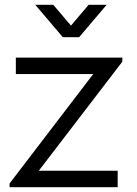

<svg xmlns="http://www.w3.org/2000/svg" viewBox="-20 -780 570 800"><path d="M20 0V-15.7L368.3 -471.3H46V-540H489.7V-523L141.7 -68.7H470.3V0ZM127 -760H202L275.7 -673.3L349.3 -760H424.3L309.7 -625H241.7Z"/></svg>

Font: Hauora
Style: Regular
Weight: 400
Designer: Wayne Shih
Foundry: WCYS
Version: Version 1.001